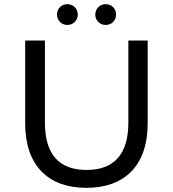

<svg xmlns="http://www.w3.org/2000/svg" viewBox="-20 -895 831 923"><path d="M395 8C579 8 690 -99 690 -302V-700H597V-305C597 -149 524 -78 396 -78C268 -78 196 -149 196 -305V-700H101V-302C101 -99 212 8 395 8ZM488 -775C516 -775 538 -796 538 -825C538 -854 516 -875 488 -875C461 -875 438 -854 438 -825C438 -796 461 -775 488 -775ZM304 -775C331 -775 354 -796 354 -825C354 -854 331 -875 304 -875C276 -875 254 -854 254 -825C254 -796 276 -775 304 -775Z"/></svg>

Font: Montserrat-Alt1 Med
Style: Regular
Weight: 500
Designer: Differentunic
Foundry: Differentunic
Version: Version 7.222